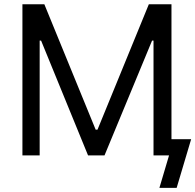

<svg xmlns="http://www.w3.org/2000/svg" viewBox="-20 -748 940 924"><path d="M87.9 -727.5H193.4L440.4 -124H449.2L696.3 -727.5H805.2V0H718.8V-552.7H711.9L482.9 0H403.8L177.7 -552.7H170.9V0H87.9ZM747.1 156.2 793.5 0H762.2V-78.1H899.9L830.1 156.2Z"/></svg>

Font: GitLab Sans
Style: Regular
Weight: 400
Designer: Rasmus Andersson
Foundry: Modifications by GitLab B.V., manufactured by rsms
Version: Version 4.000;git-c8fb6b7